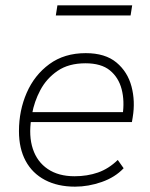

<svg xmlns="http://www.w3.org/2000/svg" viewBox="-20 -691 563 719"><path d="M261 8Q196 8 148.5 -17Q101 -42 76 -88.5Q51 -135 51 -200Q51 -277 80 -343.5Q109 -410 165 -451Q221 -492 301 -492Q374 -492 416 -457Q458 -422 472.5 -367Q487 -312 477 -252L474 -234H80L86 -271H458L439 -259Q447 -313 435.5 -357Q424 -401 391.5 -427.5Q359 -454 300 -454Q237 -454 195.5 -425.5Q154 -397 131 -353.5Q108 -310 100 -264L97 -246Q87 -182 103 -133.5Q119 -85 159 -58Q199 -31 259 -31Q307 -31 347 -45Q387 -59 421 -92L443 -61Q411 -27 361 -9.5Q311 8 261 8ZM189 -633 195 -671H475L469 -633Z"/></svg>

Font: Nunito Sans 12pt ExtraLight
Style: Italic
Weight: 200
Italic angle: -9°
Designer: Vernon Adams
Foundry: Vernon Adams
Version: Version 3.101;gftools[0.9.27]